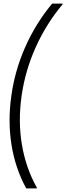

<svg xmlns="http://www.w3.org/2000/svg" viewBox="-20 -888 369 1068"><path d="M126 160Q65 49 44 -82.5Q23 -214 43 -354Q62 -494 120 -625.5Q178 -757 270 -868H329L328 -864Q237 -755 178.5 -625Q120 -495 100 -354Q80 -212 102 -82.5Q124 47 185 156V160H126Z"/></svg>

Font: Plata Sans Light
Style: Italic
Weight: 300
Italic angle: -8°
Designer: Pablo Impallari, Andres Torresi, & Cristiano Sobral
Foundry: Pablo Impallari, Andres Torresi, & Cristiano Sobral
Version: Version 1.00;December 28, 2019;FontCreator 12.0.0.2547 64-bi